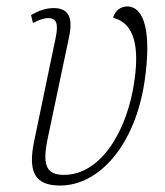

<svg xmlns="http://www.w3.org/2000/svg" viewBox="-20 -564 511 594"><path d="M166 10C287 10 399 -115 428 -317C448 -459 429 -544 373 -544C357 -544 336 -534 330 -509C381 -496 415 -447 396 -315C374 -157 291 -23 178 -23C125 -23 110 -50 127 -133L194 -451C204 -500 199 -539 146 -539C122 -539 99 -531 76 -517L82 -493C104 -504 117 -508 129 -508C154 -508 161 -492 153 -451L86 -129C65 -30 89 10 166 10Z"/></svg>

Font: Noto Serif Condensed ExtraLight
Style: Italic
Weight: 200
Width: 3
Italic angle: -12°
Designer: Monotype Design Team
Foundry: Monotype Imaging Inc.
Version: Version 2.013